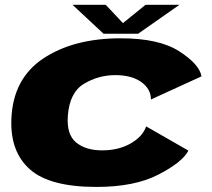

<svg xmlns="http://www.w3.org/2000/svg" viewBox="-20 -750 859 777"><path d="M370 6.5Q524.5 6.5 621.2 -43.5Q718 -93.5 742.5 -140.5L571.5 -238.5Q557.5 -197.5 508.8 -169.5Q460 -141.5 393 -141.5Q327 -141.5 288 -173.5Q249 -205.5 254.5 -281Q261.5 -376 320 -411Q378.5 -446 446.5 -446Q512.5 -446 551.5 -418.2Q590.5 -390.5 591 -347.5L795.5 -441Q787 -490 705.2 -542.5Q623.5 -595 468.5 -595Q278 -595 155 -513.2Q32 -431.5 26 -267Q21 -135.5 101.2 -64.5Q181.5 6.5 370 6.5ZM399 -613.5H539L706 -730.5H569L477.5 -656.5L408 -730.5H273.5Z"/></svg>

Font: Anybody Expanded ExtraBold
Style: Italic
Weight: 800
Width: 7
Italic angle: -10°
Version: Version 1.113;gftools[0.9.25]